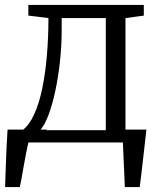

<svg xmlns="http://www.w3.org/2000/svg" viewBox="-22 -575 656 775"><path d="M53.5 0V-50H69.5Q96.5 -70.5 116.2 -114Q136 -157.5 148.5 -217.8Q161 -278 167.2 -350.5Q173.5 -423 173.5 -502L92.5 -512V-555H558.5V-512L484.5 -502V0ZM140 -49.5H405V-502H227V-454Q227 -392 220.2 -328.8Q213.5 -265.5 201.5 -209.2Q189.5 -153 173.8 -111Q158 -69 140 -49.5ZM-1.5 180Q0 141.5 1.2 103Q2.5 64.5 4.2 25.5Q6 -13.5 8.5 -52H168.5L94.5 -8.5Q89.5 12 84 40Q78.5 68 73.5 96.5Q68.5 125 64.5 147.5Q60.5 170 58 180ZM482 180Q481 157.5 480 135Q479 112.5 478 90Q477 67.5 476 45Q475 22.5 474 0L439 -52H569Q566.5 -29 563.8 -5.8Q561 17.5 558.5 40.8Q556 64 553.2 87.2Q550.5 110.5 547.8 133.8Q545 157 542 180Z"/></svg>

Font: Merriweather 7pt Light
Style: Regular
Weight: 300
Designer: Eben Sorkin
Foundry: Eben Sorkin
Version: Version 2.200;gftools[0.9.31]